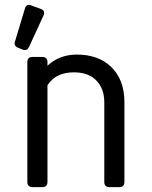

<svg xmlns="http://www.w3.org/2000/svg" viewBox="-20 -772 626 792"><path d="M98.6 -752Q102.1 -752 107.4 -750L147.9 -735.4Q162.1 -730.5 162.1 -719.2Q162.1 -713.9 159.2 -707.5L100.1 -579.1Q93.8 -565.4 82.5 -565.4Q78.6 -565.4 73.7 -567.4L54.2 -575.2Q40 -581.1 40 -591.8Q40 -594.7 41.5 -599.6L83 -737.3Q87.4 -752 98.6 -752ZM114.7 0Q92.8 0 92.8 -21.5V-515.6Q92.8 -537.1 114.7 -537.1H153.8Q175.8 -537.1 175.8 -515.6V-501Q225.6 -546.9 296.9 -546.9Q386.2 -546.9 439 -495.6Q493.2 -442.9 493.2 -350.1V-21.5Q493.2 0 471.2 0H432.1Q410.2 0 410.2 -21.5V-350.1Q410.2 -405.8 377.9 -439.5Q345.2 -473.6 284.7 -473.6Q210 -473.6 175.8 -420.4V-21.5Q175.8 0 153.8 0Z"/></svg>

Font: Simply Mono
Style: Book
Weight: 400
Designer: Wojciech Kalinowski "wmk69" (wmk69@o2.pl)
Foundry: Wojciech Kalinowski "wmk69" (wmk69@o2.pl)
Version: Version 1.0.0